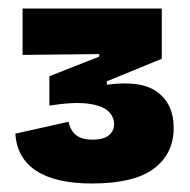

<svg xmlns="http://www.w3.org/2000/svg" viewBox="-20 -693 447 451"><path d="M196 -262Q111 -262 65.5 -291.5Q20 -321 16 -379L141 -407Q144 -393 151 -383.5Q158 -374 169.5 -369.5Q181 -365 197 -365Q224 -365 236 -375.5Q248 -386 248 -401Q248 -419 234 -432Q220 -445 187 -449.5Q154 -454 96 -445V-514L213 -560V-566L33 -564V-673H360V-555L231 -502V-494Q312 -505 350 -476.5Q388 -448 388 -393Q388 -332 341.5 -297Q295 -262 196 -262Z"/></svg>

Font: Bricolage Grotesque 72pt ExtraBold
Style: Regular
Weight: 800
Designer: Mathieu Triay
Foundry: Atelier Triay
Version: Version 1.001;gftools[0.9.33.dev8+g029e19f]